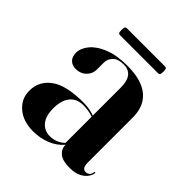

<svg xmlns="http://www.w3.org/2000/svg" viewBox="-161 -661 777 777"><g transform="rotate(45 227.5 -272.0)"><path d="M21 -97Q21 -151.5 66 -184.8Q111 -218 209 -218Q230 -218 245.5 -215Q261 -212 274 -207V-368Q274 -442 216 -442Q184.5 -442 169.2 -426.5Q154 -411 154 -391V-350.5Q154 -326 136.2 -308.8Q118.5 -291.5 91 -291.5Q71.5 -291.5 58.8 -303.5Q46 -315.5 46 -339Q46 -365 67 -390.5Q88 -416 129 -432.5Q170 -449 230.5 -449Q312.5 -449 353.2 -414.8Q394 -380.5 394 -317.5V-58Q394 -25 415 -25Q424 -25 431 -30.5Q438 -36 440 -49Q440 -52 442.5 -52Q445 -52 445 -49Q445 -39.5 436.2 -25.8Q427.5 -12 408 -1.5Q388.5 9 356 9Q316 9 297.8 -6.5Q279.5 -22 279.5 -45.5Q256.5 -18.5 221.8 -4.8Q187 9 148 9Q91.5 9 56.2 -20.8Q21 -50.5 21 -97ZM140 -114.5Q140 -70.5 159.5 -47.8Q179 -25 210 -25Q246 -25 274 -50.5V-200.5Q247.5 -210 218 -210Q180 -210 160 -185Q140 -160 140 -114.5ZM111 -534.5Q111 -546.5 113.2 -550.5Q115.5 -554.5 122.5 -554.5H339Q346 -554.5 348.2 -551Q350.5 -547.5 350.5 -535Q350.5 -523 348.2 -519Q346 -515 339 -515H122.5Q115.5 -515 113.2 -519Q111 -523 111 -534.5Z"/></g></svg>

Font: Fraunces 144pt S000 SemiBold
Style: Regular
Weight: 600
Version: Version 1.000; ttfautohint (v1.8.3)